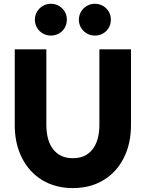

<svg xmlns="http://www.w3.org/2000/svg" viewBox="-20 -963 757 997"><path d="M56.6 -313.5V-707H220.7V-313.5Q221.2 -231.4 257.3 -186.3Q293.5 -141.1 358.4 -141.6Q423.3 -141.1 459.5 -186.3Q495.6 -231.4 496.1 -313.5V-707H660.2V-313.5Q660.2 -216.3 622.3 -142.1Q584.5 -67.9 516.4 -27.1Q448.2 13.7 358.4 13.7Q268.6 13.7 200.4 -27.1Q132.3 -67.9 94.5 -142.1Q56.6 -216.3 56.6 -313.5ZM161.1 -860.4Q161.1 -883.3 172.4 -902.3Q183.6 -921.4 202.6 -932.4Q221.7 -943.4 244.1 -943.4Q267.1 -943.4 286.1 -932.4Q305.2 -921.4 316.2 -902.6Q327.1 -883.8 327.1 -860.4Q327.1 -837.4 316.2 -818.6Q305.2 -799.8 286.1 -789.1Q267.1 -778.3 244.1 -778.3Q221.7 -778.3 202.6 -789.1Q183.6 -799.8 172.4 -818.8Q161.1 -837.9 161.1 -860.4ZM389.6 -860.4Q389.6 -883.3 400.9 -902.3Q412.1 -921.4 431.2 -932.4Q450.2 -943.4 472.7 -943.4Q495.6 -943.4 514.6 -932.4Q533.7 -921.4 544.7 -902.6Q555.7 -883.8 555.7 -860.4Q555.7 -837.4 544.7 -818.6Q533.7 -799.8 514.6 -789.1Q495.6 -778.3 472.7 -778.3Q450.2 -778.3 431.2 -789.1Q412.1 -799.8 400.9 -818.8Q389.6 -837.9 389.6 -860.4Z"/></svg>

Font: Wanted Sans ExtraBold
Style: Regular
Weight: 800
Designer: Original Design by Kil Hyung-jin and Kang Hanbin, Wanted Lab, Inc; Hangeul from Source Han Sans by Jang Soo-young and Ka
Foundry: Wanted Lab, Inc.
Version: Version 1.003